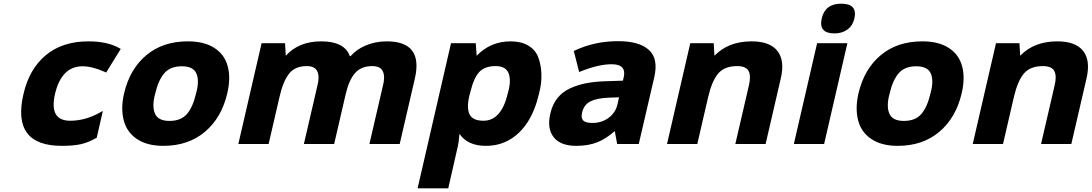

<svg xmlns="http://www.w3.org/2000/svg" viewBox="-20 -780 5913 1040"><path d="M504 -34 500 -32Q458 -8 418 1Q378 10 315 10Q42 10 107 -270Q138 -406 228 -481Q318 -556 459 -556Q563 -556 629 -518L634 -515L555 -387L549 -390Q479 -421 428 -421Q313 -421 278 -271Q245 -126 360 -126Q444 -126 524 -172L537 -179Z M1042 -274Q1061 -342 1044 -381.5Q1027 -421 965 -421Q903 -421 870.5 -384Q838 -347 821 -274Q802 -206 819 -165.5Q836 -125 898 -125Q960 -125 992.5 -162.5Q1025 -200 1042 -274ZM651 -125Q633 -191 652 -274Q683 -406 772.5 -481Q862 -556 998 -556Q1086 -556 1141 -520.5Q1196 -485 1213 -423Q1231 -359 1211 -274Q1180 -142 1090 -66Q1000 10 865 10Q777 10 722.5 -26.5Q668 -63 651 -125Z M2054 -315Q2067 -364 2054 -393Q2041 -422 1997 -422Q1936 -422 1903 -384Q1870 -346 1853 -272L1790 0H1626L1699 -315Q1712 -364 1699 -393Q1686 -422 1642 -422Q1578 -422 1545.5 -380.5Q1513 -339 1494 -255L1435 0H1271L1397 -546H1524L1528 -478Q1598 -556 1720 -556Q1846 -556 1875 -476H1879Q1911 -513 1963 -534.5Q2015 -556 2075 -556Q2274 -556 2227 -354L2145 0H1981Z M2562 -478Q2637 -556 2746 -556Q2803 -556 2841 -533.5Q2879 -511 2894.5 -472.5Q2910 -434 2912.5 -382.5Q2915 -331 2900 -274Q2858 -93 2742 -24Q2684 10 2612 10Q2513 10 2469 -55Q2464 -2 2460 12L2408 240H2242L2423 -546H2557ZM2599 -126Q2696 -126 2731 -276Q2750 -341 2735.5 -381.5Q2721 -422 2665 -422Q2606 -422 2576.5 -390.5Q2547 -359 2530 -290L2526 -275Q2506 -204 2521.5 -165Q2537 -126 2599 -126Z M3095 -507Q3201 -557 3328 -557Q3443 -557 3495 -509.5Q3547 -462 3524 -362L3440 0H3323L3310 -70Q3262 -28 3217 -10Q3168 10 3101 10Q3016 10 2979 -37Q2942 -84 2961 -165Q2972 -214 2999 -248Q3026 -282 3067 -301Q3108 -320 3154 -329Q3200 -338 3260 -340L3354 -343L3358 -359Q3376 -432 3293 -432Q3222 -432 3125 -393L3117 -390L3088 -504ZM3133 -170Q3126 -141 3139 -127.5Q3152 -114 3188 -114Q3239 -114 3276.5 -141.5Q3314 -169 3325 -216L3333 -253L3279 -251Q3216 -249 3179.5 -231.5Q3143 -214 3133 -170Z M3850 -478Q3925 -556 4051 -556Q4151 -556 4191.5 -503.5Q4232 -451 4209 -354L4127 0H3963L4036 -315Q4049 -368 4035 -395Q4021 -422 3973 -422Q3904 -422 3870 -381.5Q3836 -341 3816 -255L3757 0H3593L3719 -546H3846Z M4537 -760Q4626 -760 4608 -680Q4599 -641 4570 -620Q4541 -599 4500 -599Q4413 -599 4431 -680Q4449 -760 4537 -760ZM4570 -546 4444 0H4280L4406 -546Z M5020 -274Q5039 -342 5022 -381.5Q5005 -421 4943 -421Q4881 -421 4848.5 -384Q4816 -347 4799 -274Q4780 -206 4797 -165.5Q4814 -125 4876 -125Q4938 -125 4970.5 -162.5Q5003 -200 5020 -274ZM4629 -125Q4611 -191 4630 -274Q4661 -406 4750.5 -481Q4840 -556 4976 -556Q5064 -556 5119 -520.5Q5174 -485 5191 -423Q5209 -359 5189 -274Q5158 -142 5068 -66Q4978 10 4843 10Q4755 10 4700.5 -26.5Q4646 -63 4629 -125Z M5506 -478Q5581 -556 5707 -556Q5807 -556 5847.5 -503.5Q5888 -451 5865 -354L5783 0H5619L5692 -315Q5705 -368 5691 -395Q5677 -422 5629 -422Q5560 -422 5526 -381.5Q5492 -341 5472 -255L5413 0H5249L5375 -546H5502Z"/></svg>

Font: Passageway
Style: BdIt
Weight: 700
Foundry: Ascender Corporation
Version: Version 1.11